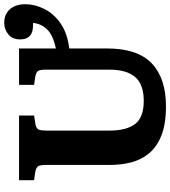

<svg xmlns="http://www.w3.org/2000/svg" viewBox="33 -846 826 933"><g transform="rotate(-90 446.5 -379.0)"><path d="M397 14Q311 14 255.5 -8Q200 -30 168.5 -68Q137 -106 124.5 -155Q112 -204 112 -259V-571Q112 -596 106 -606.5Q100 -617 78 -621L38 -627V-700H352V-627L309 -620Q289 -616 284 -604.5Q279 -593 279 -570V-259Q279 -178 311 -136Q343 -94 423 -94Q503 -94 539 -135.5Q575 -177 575 -261V-571Q575 -597 569 -607Q563 -617 541 -621L501 -627V-700H678V-521Q744 -535 771.5 -564.5Q799 -594 802 -632H790Q755 -632 738.5 -648Q722 -664 722 -694Q722 -733 747 -752.5Q772 -772 802 -772Q844 -772 868.5 -744.5Q893 -717 893 -670Q893 -623 870 -577Q847 -531 799.5 -498Q752 -465 678 -456V-272Q678 -124 605.5 -55Q533 14 397 14Z"/></g></svg>

Font: Literata
Style: Bold
Weight: 700
Designer: Latin by Veronika Burian and Jose Scaglione. Greek by Irene Vlachou. Cyrillic by Vera Evstafieva.
Foundry: TypeTogether
Version: Version 3.103; ttfautohint (v1.8.4.7-5d5b);gftools[0.9.29]